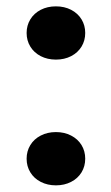

<svg xmlns="http://www.w3.org/2000/svg" viewBox="-20 -569 343 595"><path d="M153.3 -549.3Q179.7 -549.3 200.4 -538.6Q221.2 -527.8 232.7 -509Q244.1 -490.2 244.1 -466.8Q244.1 -443.4 232.7 -424.6Q221.2 -405.8 200.4 -395Q179.7 -384.3 153.3 -384.3Q127 -384.3 106.2 -395Q85.4 -405.8 74 -424.6Q62.5 -443.4 62.5 -466.8Q62.5 -490.2 74 -509Q85.4 -527.8 106.2 -538.6Q127 -549.3 153.3 -549.3ZM153.3 -159.7Q179.7 -159.7 200.4 -148.9Q221.2 -138.2 232.7 -119.4Q244.1 -100.6 244.1 -77.1Q244.1 -53.7 232.7 -34.9Q221.2 -16.1 200.4 -5.4Q179.7 5.4 153.3 5.4Q127 5.4 106.2 -5.4Q85.4 -16.1 74 -34.9Q62.5 -53.7 62.5 -77.1Q62.5 -100.6 74 -119.4Q85.4 -138.2 106.2 -148.9Q127 -159.7 153.3 -159.7Z"/></svg>

Font: Mardoto Black
Style: Regular
Weight: 900
Designer: Christian Robertson, Vahan Hovhannisyan
Foundry: Google
Version: Version 1.000